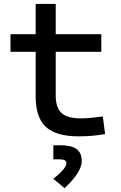

<svg xmlns="http://www.w3.org/2000/svg" viewBox="-20 -694 626 991"><path d="M386.7 9.8Q269 9.8 216.6 -39.1Q164.1 -87.9 164.1 -195.3V-283.2H267.6V-200.2Q267.6 -138.7 297.6 -110.8Q327.6 -83 396.5 -83Q420.9 -83 448.2 -85.7Q475.6 -88.4 510.7 -92.8L522.5 -2Q488.3 3.9 455.8 6.8Q423.3 9.8 386.7 9.8ZM164.1 -244.1V-673.8H267.6V-244.1ZM34.2 -426.8V-517.6H502.9V-426.8ZM313.5 277.3 255.4 229Q290 201.2 306.4 181.4Q322.8 161.6 322.8 147.5Q322.8 128.4 287.1 128.4H255.4V55.7H292Q348.6 55.7 375.2 75.4Q401.9 95.2 401.9 137.2Q401.9 165.5 380.4 199.7Q358.9 233.9 313.5 277.3Z"/></svg>

Font: Cascadia Code
Style: Regular
Weight: 400
Monospace: yes
Designer: Aaron Bell
Foundry: Saja Typeworks
Version: Version 2106.017